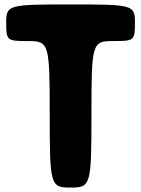

<svg xmlns="http://www.w3.org/2000/svg" viewBox="-20 -845 636 865"><path d="M106 -660C201 -660 204 -651 204 -330C204 -9 207 0 298 0C389 0 392 -9 392 -330C392 -651 395 -660 490 -660C585 -660 588 -662 588 -743C588 -823 580 -825 298 -825C16 -825 8 -823 8 -743C8 -662 11 -660 106 -660Z"/></svg>

Font: Hussar Print
Style: Bold
Weight: 700
Foundry: Cannot Into Space Fonts
Version: Version 2.00